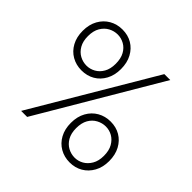

<svg xmlns="http://www.w3.org/2000/svg" viewBox="-183 -877 1056 1056"><g transform="rotate(45 345.0 -349.5)"><path d="M112 0 526 -700H572L159 0ZM501 12Q459 12 425 -7.5Q391 -27 371.5 -63Q352 -99 352 -147Q352 -196 372 -232Q392 -268 426 -287.5Q460 -307 502 -307Q545 -307 578 -287.5Q611 -268 630.5 -232Q650 -196 650 -147Q650 -99 630 -63Q610 -27 576.5 -7.5Q543 12 501 12ZM502 -26Q529 -26 553 -39.5Q577 -53 593 -80Q609 -107 609 -147Q609 -188 593.5 -215Q578 -242 554 -255.5Q530 -269 502 -269Q475 -269 449.5 -255.5Q424 -242 408.5 -215Q393 -188 393 -147Q393 -107 408.5 -80Q424 -53 449 -39.5Q474 -26 502 -26ZM189 -392Q147 -392 113 -411.5Q79 -431 59.5 -467Q40 -503 40 -551Q40 -600 60 -636Q80 -672 114 -691.5Q148 -711 190 -711Q233 -711 266 -691.5Q299 -672 318.5 -636Q338 -600 338 -551Q338 -503 318.5 -467Q299 -431 265.5 -411.5Q232 -392 189 -392ZM190 -430Q217 -430 241.5 -443.5Q266 -457 281.5 -484Q297 -511 297 -551Q297 -592 282 -619Q267 -646 242.5 -659.5Q218 -673 191 -673Q163 -673 138 -659.5Q113 -646 97 -619Q81 -592 81 -551Q81 -511 96.5 -484Q112 -457 137 -443.5Q162 -430 190 -430Z"/></g></svg>

Font: DM Sans 20pt ExtraLight
Style: Regular
Weight: 250
Version: Version 4.004;gftools[0.9.30]